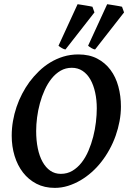

<svg xmlns="http://www.w3.org/2000/svg" viewBox="-20 -893 620 928"><path d="M447.8 -369.1Q447.8 -410.2 439.9 -446Q432.1 -481.9 417 -508.5Q401.9 -535.2 379.2 -550.3Q356.4 -565.4 327.1 -565.4Q297.4 -565.4 272.9 -551.3Q248.5 -537.1 229.5 -513.4Q210.4 -489.7 196.3 -458.7Q182.1 -427.7 172.9 -393.8Q163.6 -359.9 159.2 -325.2Q154.8 -290.5 154.8 -259.8Q154.8 -214.4 162.6 -176.3Q170.4 -138.2 185.8 -110.6Q201.2 -83 223.1 -67.9Q245.1 -52.7 273.9 -52.7Q305.2 -52.7 330.1 -67.6Q355 -82.5 374.3 -107.2Q393.6 -131.8 407.5 -164.3Q421.4 -196.8 430.4 -231.9Q439.5 -267.1 443.6 -302.7Q447.8 -338.4 447.8 -369.1ZM564.5 -377.9Q564.5 -343.3 557.9 -307.6Q551.3 -272 539.1 -237.3Q526.9 -202.6 509 -170.2Q491.2 -137.7 469.2 -109.9Q448.7 -83.5 423.1 -60.8Q397.5 -38.1 368.7 -21.2Q339.8 -4.4 308.6 5.4Q277.3 15.1 244.6 15.1Q194.8 15.1 156.2 -4.9Q117.7 -24.9 91.1 -59.3Q64.5 -93.8 50.5 -139.6Q36.6 -185.5 36.6 -236.8Q36.6 -272.9 42.7 -308.1Q48.8 -343.3 60.1 -376.5Q71.3 -409.7 87.2 -439.9Q103 -470.2 122.6 -497.1Q143.1 -524.4 168 -548.6Q192.9 -572.8 222.4 -590.8Q252 -608.9 286.1 -619.4Q320.3 -629.9 358.9 -629.9Q411.1 -629.9 449.7 -609.9Q488.3 -589.8 513.9 -555.4Q539.6 -521 552 -475.1Q564.5 -429.2 564.5 -377.9ZM296.4 -653.8Q289.1 -654.8 279.3 -660.4Q269.5 -666 262.7 -671.9L355 -872.6Q359.9 -872.1 370.1 -870.4Q380.4 -868.7 391.8 -866.9Q403.3 -865.2 413.1 -863.3Q422.9 -861.3 426.8 -860.4L436.5 -833ZM439.5 -653.8Q432.1 -654.8 422.4 -660.4Q412.6 -666 405.8 -671.9L498 -872.6Q502.9 -872.1 513.2 -870.4Q523.4 -868.7 534.9 -866.9Q546.4 -865.2 556.2 -863.3Q565.9 -861.3 569.8 -860.4L579.6 -833Z"/></svg>

Font: Gentium Basic
Style: Bold Italic
Weight: 700
Italic angle: -8°
Designer: J. Victor Gaultney and Annie Olsen
Foundry: SIL International
Version: Version 1.102; 2013; Maintenance release